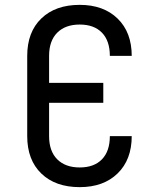

<svg xmlns="http://www.w3.org/2000/svg" viewBox="-20 -760 640 790"><path d="M308 10Q208 10 150 -46Q92 -102 92 -200V-530Q92 -628 150 -684Q208 -740 308 -740Q406 -740 464 -683.5Q522 -627 522 -530H432Q432 -592 399.5 -625.5Q367 -659 308 -659Q249 -659 215.5 -625.5Q182 -592 182 -530V-419H405V-337H182V-200Q182 -138 215.5 -104.5Q249 -71 308 -71Q367 -71 399.5 -104.5Q432 -138 432 -200H522Q522 -103 464 -46.5Q406 10 308 10Z"/></svg>

Font: JetBrainsMonoNL NF
Style: Regular
Weight: 400
Designer: Philipp Nurullin, Konstantin Bulenkov
Foundry: JetBrains
Version: Version 2.304; ttfautohint (v1.8.4.7-5d5b);Nerd Fonts 3.2.1